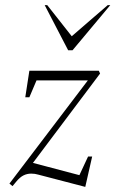

<svg xmlns="http://www.w3.org/2000/svg" viewBox="-20 -727 452 752"><path d="M29 2 17 -8 324 -412H123L95 -346H79L95 -450H367L372 -439L109 -89L291 -41L325 -114H341L314 5L130 -43Q117 -47 102 -47Q86 -47 72 -40Q58 -33 44 -16ZM247 -530 155 -707H165L261 -585L402 -707H412L264 -530Z"/></svg>

Font: Spectral ExtraLight
Style: Italic
Weight: 275
Italic angle: -10°
Designer: Jean-Baptiste Levee
Foundry: Production Type
Version: Version 2.001